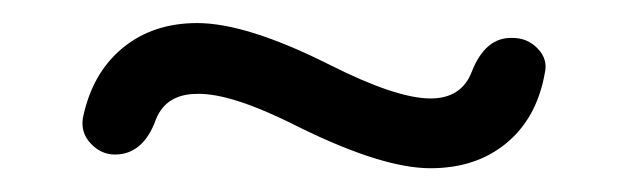

<svg xmlns="http://www.w3.org/2000/svg" viewBox="-20 -382 540 164"><path d="M78.1 -250Q66.4 -250 57.6 -259.3Q48.8 -268.6 50.8 -281.2Q58.6 -319.3 84.5 -340.8Q110.4 -362.3 148.4 -362.3Q190.4 -362.3 260.7 -327.1Q318.4 -297.9 347.7 -297.9Q374 -297.9 382.8 -320.3Q394.5 -350.6 418 -349.6Q430.7 -349.6 439.5 -340.3Q448.2 -331.1 445.3 -319.3Q438.5 -281.2 412.6 -259.8Q386.7 -238.3 347.7 -238.3Q306.6 -238.3 235.4 -273.4Q177.7 -302.7 148.4 -301.8Q122.1 -301.8 113.3 -280.3Q102.5 -250 78.1 -250Z"/></svg>

Font: Rounded-L Mgen+ 2m regular
Style: Regular
Weight: 400
Designer: [Source Han Sans]
Ryoko NISHIZUKA  (kana & ideographs); Paul D. Hunt (Latin, Greek & Cyrillic); Wenlong ZHANG  (bopomofo
Version: Version 1.059.20150602